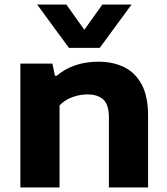

<svg xmlns="http://www.w3.org/2000/svg" viewBox="-20 -828 738 848"><path d="M70 0V-547H211.5L222.5 -493.5H230.5Q304 -555.5 415 -555.5Q479.5 -555.5 528.8 -531.2Q578 -507 606 -454.5Q634 -402 634 -317.5V0H461V-309Q461 -366 436.2 -388.5Q411.5 -411 366.5 -411Q333 -411 299.8 -399Q266.5 -387 243 -362.5V0ZM284.5 -616.5 144 -808H273L352.5 -696.5L432 -808H561L420.5 -616.5Z"/></svg>

Font: Encode Sans Exp
Style: Bold
Weight: 700
Width: 7
Designer: Multiple Designers
Foundry: Impallari Type
Version: Version 3.002; ttfautohint (v1.8.3) -l 8 -r 50 -G 200 -x 14 